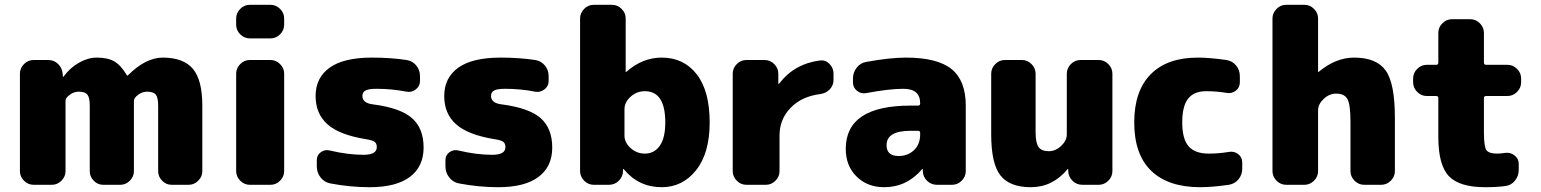

<svg xmlns="http://www.w3.org/2000/svg" viewBox="-20 -770 6421 800"><path d="M658 -530Q744 -530 783.5 -483.5Q823 -437 823 -330V-57Q823 -34 806 -17Q789 0 766 0H695Q672 0 655.5 -17Q639 -34 639 -57V-330Q639 -364 629 -376Q619 -388 593 -388Q573 -388 555.5 -375Q538 -362 538 -350V-57Q538 -34 521 -17Q504 0 481 0H410Q387 0 370.5 -17Q354 -34 354 -57V-330Q354 -364 344 -376Q334 -388 308 -388Q288 -388 270.5 -375Q253 -362 253 -350V-57Q253 -34 236 -17Q219 0 196 0H120Q97 0 80 -17Q63 -34 63 -57V-463Q63 -486 80 -503Q97 -520 120 -520H181Q205 -520 222 -503.5Q239 -487 241 -463L242 -451Q242 -450 243 -450Q245 -450 245 -451Q272 -488 309.5 -509Q347 -530 383 -530Q429 -530 456.5 -514Q484 -498 509 -456Q509 -455 510 -455Q512 -455 513 -456Q587 -530 658 -530Z M1107 -520Q1130 -520 1147 -503Q1164 -486 1164 -463V-57Q1164 -34 1147 -17Q1130 0 1107 0H1021Q998 0 981 -17Q964 -34 964 -57V-463Q964 -486 981 -503Q998 -520 1021 -520ZM1107 -750Q1130 -750 1147 -733Q1164 -716 1164 -693V-667Q1164 -644 1147 -627Q1130 -610 1107 -610H1021Q998 -610 981 -627Q964 -644 964 -667V-693Q964 -716 981 -733Q998 -750 1021 -750Z M1535 -335Q1649 -320 1697 -277.5Q1745 -235 1745 -155Q1745 -76 1688 -33Q1631 10 1520 10Q1438 10 1355 -6Q1331 -11 1315.5 -31Q1300 -51 1300 -77V-103Q1300 -124 1317 -136Q1334 -148 1354 -143Q1429 -125 1495 -125Q1550 -125 1550 -157Q1550 -172 1541 -179Q1532 -186 1505 -190Q1394 -208 1344.5 -252Q1295 -296 1295 -370Q1295 -446 1353.5 -488Q1412 -530 1530 -530Q1608 -530 1674 -520Q1699 -516 1714.5 -497Q1730 -478 1730 -453V-432Q1730 -411 1712.5 -397.5Q1695 -384 1674 -388Q1613 -400 1549 -400Q1516 -400 1503 -393Q1490 -386 1490 -370Q1490 -340 1535 -335Z M2071 -335Q2185 -320 2233 -277.5Q2281 -235 2281 -155Q2281 -76 2224 -33Q2167 10 2056 10Q1974 10 1891 -6Q1867 -11 1851.5 -31Q1836 -51 1836 -77V-103Q1836 -124 1853 -136Q1870 -148 1890 -143Q1965 -125 2031 -125Q2086 -125 2086 -157Q2086 -172 2077 -179Q2068 -186 2041 -190Q1930 -208 1880.5 -252Q1831 -296 1831 -370Q1831 -446 1889.5 -488Q1948 -530 2066 -530Q2144 -530 2210 -520Q2235 -516 2250.5 -497Q2266 -478 2266 -453V-432Q2266 -411 2248.5 -397.5Q2231 -384 2210 -388Q2149 -400 2085 -400Q2052 -400 2039 -393Q2026 -386 2026 -370Q2026 -340 2071 -335Z M2667 -130Q2706 -130 2729 -162.5Q2752 -195 2752 -260Q2752 -390 2667 -390Q2633 -390 2607.5 -367Q2582 -344 2582 -315V-205Q2582 -176 2607.5 -153Q2633 -130 2667 -130ZM2737 -530Q2829 -530 2883 -460.5Q2937 -391 2937 -260Q2937 -132 2880.5 -61Q2824 10 2737 10Q2641 10 2579 -65Q2578 -66 2577 -66Q2576 -66 2576 -65V-57Q2575 -33 2558 -16.5Q2541 0 2517 0H2454Q2431 0 2414 -17Q2397 -34 2397 -57V-693Q2397 -716 2414 -733Q2431 -750 2454 -750H2530Q2553 -750 2570 -733Q2587 -716 2587 -693V-471Q2587 -470 2588 -470Q2589 -470 2590 -471Q2657 -530 2737 -530Z M3396 -518Q3419 -521 3436 -504Q3453 -487 3453 -463V-437Q3453 -414 3437 -397.5Q3421 -381 3397 -378Q3320 -368 3274 -320.5Q3228 -273 3228 -205V-57Q3228 -34 3211 -17Q3194 0 3171 0H3090Q3067 0 3050 -17Q3033 -34 3033 -57V-463Q3033 -486 3050 -503Q3067 -520 3090 -520H3166Q3189 -520 3206 -503Q3223 -486 3223 -463V-421Q3223 -420 3224 -420Q3225 -420 3226 -421Q3289 -504 3396 -518Z M3814 -210V-216Q3814 -225 3805 -225H3774Q3674 -225 3674 -165Q3674 -120 3724 -120Q3763 -120 3788.5 -144.5Q3814 -169 3814 -210ZM3754 -530Q3886 -530 3945 -482Q4004 -434 4004 -330V-57Q4004 -34 3987 -17Q3970 0 3947 0H3884Q3860 0 3843 -16.5Q3826 -33 3825 -57V-65Q3825 -66 3824 -66Q3823 -66 3822 -65Q3758 10 3664 10Q3594 10 3549 -34.5Q3504 -79 3504 -150Q3504 -330 3774 -330H3805Q3814 -330 3814 -339V-340Q3814 -400 3744 -400Q3684 -400 3589 -382Q3568 -378 3551 -391.5Q3534 -405 3534 -427V-443Q3534 -468 3549.5 -488Q3565 -508 3589 -512Q3688 -530 3754 -530Z M4558 -520Q4581 -520 4598 -503Q4615 -486 4615 -463V-57Q4615 -34 4598 -17Q4581 0 4558 0H4490Q4466 0 4449 -16.5Q4432 -33 4431 -57V-65Q4431 -66 4430 -66Q4428 -66 4428 -65Q4366 10 4275 10Q4187 10 4148.5 -39Q4110 -88 4110 -210V-463Q4110 -486 4127 -503Q4144 -520 4167 -520H4238Q4261 -520 4278 -503Q4295 -486 4295 -463V-220Q4295 -174 4307.5 -157Q4320 -140 4350 -140Q4378 -140 4401.5 -162Q4425 -184 4425 -210V-463Q4425 -486 4442 -503Q4459 -520 4482 -520Z M5100 -137Q5122 -141 5139 -128Q5156 -115 5156 -93V-67Q5156 -42 5140.5 -23Q5125 -4 5100 0Q5030 10 4981 10Q4848 10 4777 -58Q4706 -126 4706 -260Q4706 -391 4774.5 -460.5Q4843 -530 4971 -530Q5020 -530 5090 -520Q5115 -516 5130.5 -497Q5146 -478 5146 -453V-427Q5146 -405 5129 -392Q5112 -379 5090 -383Q5049 -390 5006 -390Q4955 -390 4930.5 -359Q4906 -328 4906 -260Q4906 -191 4932.5 -160.5Q4959 -130 5016 -130Q5059 -130 5100 -137Z M5622 -530Q5715 -530 5753.5 -476.5Q5792 -423 5792 -280V-57Q5792 -34 5775 -17Q5758 0 5735 0H5664Q5641 0 5624 -17Q5607 -34 5607 -57V-260Q5607 -334 5594.5 -357Q5582 -380 5547 -380Q5519 -380 5495.5 -358Q5472 -336 5472 -310V-57Q5472 -34 5455 -17Q5438 0 5415 0H5339Q5316 0 5299 -17Q5282 -34 5282 -57V-693Q5282 -716 5299 -733Q5316 -750 5339 -750H5415Q5438 -750 5455 -733Q5472 -716 5472 -693V-471Q5472 -470 5473 -470Q5474 -470 5475 -471Q5546 -530 5622 -530Z M6261 -500Q6284 -500 6301 -483Q6318 -466 6318 -443V-427Q6318 -404 6301 -387Q6284 -370 6261 -370H6172Q6163 -370 6163 -361V-220Q6163 -160 6173 -145Q6183 -130 6218 -130Q6232 -130 6252 -133Q6273 -136 6290.5 -122.5Q6308 -109 6308 -88V-62Q6308 -37 6292.5 -17.5Q6277 2 6253 5Q6218 10 6168 10Q6061 10 6017 -36Q5973 -82 5973 -200V-361Q5973 -370 5964 -370H5925Q5902 -370 5885 -387Q5868 -404 5868 -427V-443Q5868 -466 5885 -483Q5902 -500 5925 -500H5964Q5973 -500 5973 -509V-633Q5973 -656 5990 -673Q6007 -690 6030 -690H6106Q6129 -690 6146 -673Q6163 -656 6163 -633V-509Q6163 -500 6172 -500Z"/></svg>

Font: Rounded Mplus 1c Black
Style: Regular
Weight: 900
Version: Version 1.059.20150529